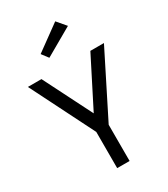

<svg xmlns="http://www.w3.org/2000/svg" viewBox="-225 -1039 996 1139"><g transform="rotate(-30 272.5 -469.0)"><path d="M230 -248 12 -682H105L272 -351L440 -682H533L315 -248V0H230ZM347 -938 399 -877 209 -768 175 -813Z"/></g></svg>

Font: Actor
Style: Regular
Weight: 400
Designer: Thomas Junold
Foundry: Thomas Junold
Version: Version 1.001